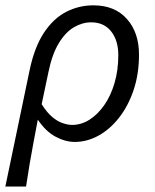

<svg xmlns="http://www.w3.org/2000/svg" viewBox="-29 -518 580 717"><path d="M-9 178.5 81.3 -254.4Q99.4 -341.7 135 -395.6Q170.7 -449.4 218.3 -473.8Q266 -498.1 319.5 -498.1Q399.8 -498.1 444.9 -447.2Q490.1 -396.4 490.1 -314.1Q490.1 -241.8 470 -182Q449.9 -122.1 415.6 -78.5Q381.4 -34.8 338.6 -11.4Q295.8 12 250.6 12Q214.9 12 178.4 -7.6Q142 -27.1 112.2 -71.1Q103.3 -24.2 95.9 15.1Q88.5 54.5 81.8 93.6Q75.1 132.8 68.3 178.5ZM240.1 -51.5Q274.1 -51.5 304.8 -70.8Q335.6 -90.1 360.1 -125.1Q384.7 -160.2 398.7 -208Q412.8 -255.7 412.8 -312.1Q412.8 -367 386 -400.8Q359.3 -434.6 311.6 -434.6Q278.3 -434.6 246.9 -416.1Q215.5 -397.7 190.6 -356.7Q165.6 -315.7 151.9 -248.9L126.6 -129Q146.1 -97.8 166.2 -81Q186.4 -64.2 205.7 -57.9Q224.9 -51.5 240.1 -51.5Z"/></svg>

Font: Source Sans 3
Style: Italic
Weight: 200
Italic angle: -11°
Designer: Paul D. Hunt
Foundry: Adobe
Version: Version 3.046;hotconv 1.0.118;makeotfexe 2.5.65603